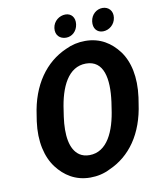

<svg xmlns="http://www.w3.org/2000/svg" viewBox="-96 -953 841 1036"><g transform="rotate(-10 325.0 -435.0)"><path d="M640 -339 645 -371C660 -481 640 -568 596 -627C555 -681 497 -721 414 -721C376 -721 340 -713 307 -697C191 -647 109 -534 87 -371L82 -339C67 -230 89 -142 133 -84C174 -30 233 10 315 10C353 10 390 2 423 -15C538 -65 618 -175 640 -339ZM331 -110C310 -110 292 -115 277 -125C227 -159 216 -239 230 -339L235 -372C252 -498 300 -600 397 -600C495 -600 514 -498 497 -372L492 -339C475 -214 428 -110 331 -110ZM317 -756C349 -756 377 -780 382 -818C387 -855 366 -880 334 -880C301 -880 268 -856 263 -818C258 -779 283 -756 317 -756ZM519 -755C552 -755 584 -780 589 -818C594 -855 570 -880 537 -880C505 -880 475 -856 470 -818C465 -780 486 -755 519 -755Z"/></g></svg>

Font: Asimov
Style: EdgeNarIt
Weight: 500
Designer: Google
Version: Version 2.000980: 2014